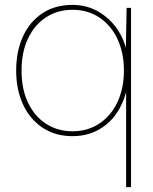

<svg xmlns="http://www.w3.org/2000/svg" viewBox="-20 -544 625 784"><path d="M495 220V-168Q471 -81 413 -34.5Q355 12 276 12Q206 12 154 -22.5Q102 -57 74 -117.5Q46 -178 46 -256Q46 -334 73.5 -394.5Q101 -455 152.5 -489.5Q204 -524 276 -524Q330 -524 374.5 -500.5Q419 -477 450 -437Q481 -397 494 -348L497 -512H515V220ZM276 -8Q339 -8 386.5 -40Q434 -72 460 -128Q486 -184 486 -256Q486 -328 460 -384Q434 -440 386.5 -472Q339 -504 276 -504Q216 -504 169 -474Q122 -444 95 -388Q68 -332 68 -256Q68 -179 95 -123.5Q122 -68 169 -38Q216 -8 276 -8Z"/></svg>

Font: DM Sans 12pt Thin
Style: Regular
Weight: 250
Version: Version 4.004;gftools[0.9.30]